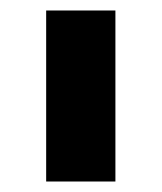

<svg xmlns="http://www.w3.org/2000/svg" viewBox="-20 -760 308 366"><path d="M68 -414V-740H200V-414Z"/></svg>

Font: Aneliza ExtraBold
Style: Regular
Weight: 800
Designer: Mike Abbink, Paul van der Laan, Pieter van Rosmalen
Foundry: Bold Monday
Version: Version 3.001;September 8, 2019;FontCreator 11.5.0.2425 64-b